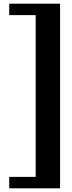

<svg xmlns="http://www.w3.org/2000/svg" viewBox="-20 -820 389 1040"><path d="M305.4 200H30V138.1H173.2V-738.1H30V-800H305.4Z"/></svg>

Font: Big Shoulders Stencil Text SC Thin
Style: Regular
Weight: 100
Designer: Patric King
Foundry: XO Type Co
Version: Version 2.001